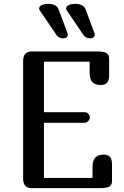

<svg xmlns="http://www.w3.org/2000/svg" viewBox="-20 -976 641 996"><path d="M445 -600V-656H208V-394H418Q431 -394 438.5 -385.5Q446 -377 446 -366Q446 -356 437 -347.5Q428 -339 418 -339H208V-53H460V-109Q460 -144 474.5 -159Q489 -174 518 -174Q540 -174 550.5 -162Q561 -150 561 -124V-37Q561 -16 546.5 -8Q532 0 501 0H146Q123 0 111.5 -12Q100 -24 100 -50V-659Q100 -685 111.5 -697Q123 -709 146 -709H486Q517 -709 531.5 -701Q546 -693 546 -672V-585Q546 -559 535.5 -547Q525 -535 503 -535Q474 -535 459.5 -550Q445 -565 445 -600ZM183 -932Q183 -943 196.5 -949.5Q210 -956 231.6 -956Q248.7 -956 263.1 -949.5Q277.5 -943 282.9 -930L329.7 -805Q331.5 -801 331.5 -796Q331.5 -787 324.7 -782Q318 -777 307.2 -777Q297.3 -777 288.3 -781.5Q279.3 -786 273.9 -793L185.7 -923Q183 -926 183 -932ZM323 -932Q323 -943 336.5 -949.5Q350 -956 371.6 -956Q388.7 -956 403.1 -949.5Q417.5 -943 422.9 -930L469.7 -805Q471.5 -801 471.5 -796Q471.5 -787 464.7 -782Q458 -777 447.2 -777Q437.3 -777 428.3 -781.5Q419.3 -786 413.9 -793L325.7 -923Q323 -926 323 -932Z"/></svg>

Font: Marmelad for Arash.Academy
Style: Regular
Weight: 400
Designer: Manvel Shmavonyan
Foundry: Cyreal
Version: Version 1.110;Glyphs 3.2 (3202)